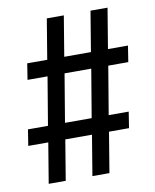

<svg xmlns="http://www.w3.org/2000/svg" viewBox="-80 -778 662 822"><g transform="rotate(-10 251.0 -367.5)"><path d="M65 -18 94 -193H7L18 -263H105L140 -472H53L64 -542H151L180 -717H254L225 -542H341L370 -717H444L415 -542H502L491 -472H404L369 -263H456L445 -193H358L329 -18H255L284 -193H168L139 -18ZM295 -263 330 -472H214L179 -263Z"/></g></svg>

Font: Iosevka Oblique
Style: Regular
Weight: 400
Italic angle: -9°
Monospace: yes
Designer: Belleve Invis
Foundry: Belleve Invis
Version: Version 32.5.0; ttfautohint (v1.8.4)